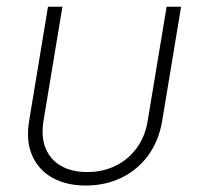

<svg xmlns="http://www.w3.org/2000/svg" viewBox="-20 -556 608 584"><path d="M240.7 8.3Q181.2 8.3 138.9 -15.6Q96.7 -39.6 77.6 -83.5Q58.6 -127.4 68.4 -187L126 -535.6H169.9L112.3 -188.5Q104.5 -140.1 118.7 -105.2Q132.8 -70.3 165.5 -51.5Q198.2 -32.7 245.1 -32.7Q292.5 -32.7 331.1 -51.5Q369.6 -70.3 395.5 -105.2Q421.4 -140.1 429.2 -188.5L486.8 -535.6H530.8L473.1 -187Q462.9 -127.4 430.9 -83.5Q398.9 -39.6 349.9 -15.6Q300.8 8.3 240.7 8.3Z"/></svg>

Font: Inter 20pt ExtraLight
Style: Italic
Weight: 250
Italic angle: -9.3988°
Version: Version 4.001;git-66647c0bb